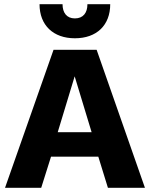

<svg xmlns="http://www.w3.org/2000/svg" viewBox="-20 -898 717 918"><path d="M507 -878H398C398 -837 378 -810 338 -810C299 -810 279 -837 279 -878H169C169 -777 235 -715 338 -715C442 -715 507 -777 507 -878ZM673 0 442 -660H236L4 0H177L224 -149H450L496 0ZM256 -266 337 -533 418 -266Z"/></svg>

Font: Work Sans
Style: Bold
Weight: 700
Designer: Wei Huang
Foundry: Wei Huang
Version: Version 2.012